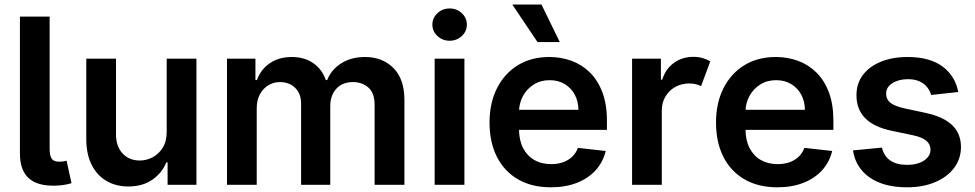

<svg xmlns="http://www.w3.org/2000/svg" viewBox="-20 -799 4214 830"><path d="M66.1 -727.3H194.6V-156.2Q194.6 -125.7 203.8 -112.6Q213.1 -99.4 236.5 -100.1Q249.3 -100.5 255.9 -101.7Q262.4 -103 267.8 -104.4L289.1 -7.1Q277.7 -3.6 260.8 -0.4Q244 2.8 219.5 3.6Q141.3 5.7 103.7 -29.1Q66.1 -63.9 66.1 -135.3Z M700.6 -229.4V-545.5H829.2V0H704.5V-96.9H698.9Q680.4 -51.1 638.3 -22Q596.2 7.1 534.8 7.1Q481.2 7.1 440.2 -16.9Q399.1 -40.8 376.1 -86.8Q353 -132.8 353 -198.2V-545.5H481.5V-218Q481.5 -166.2 509.9 -135.7Q538.4 -105.1 584.5 -105.1Q612.9 -105.1 639.6 -119Q666.2 -132.8 683.4 -160.3Q700.6 -187.9 700.6 -229.4Z M961.3 0V-545.5H1084.2V-452.8H1090.6Q1107.6 -499.6 1147 -526.1Q1186.4 -552.6 1241.1 -552.6Q1296.5 -552.6 1334.7 -525.7Q1372.9 -498.9 1388.5 -452.8H1394.2Q1412.3 -498.2 1455.4 -525.4Q1498.6 -552.6 1557.9 -552.6Q1633.2 -552.6 1680.8 -505Q1728.3 -457.4 1728.3 -366.1V0H1599.4V-346.2Q1599.4 -397 1572.4 -420.6Q1545.5 -444.2 1506.4 -444.2Q1459.9 -444.2 1433.8 -415.3Q1407.7 -386.4 1407.7 -340.2V0H1281.6V-351.6Q1281.6 -393.8 1256.2 -419Q1230.8 -444.2 1190 -444.2Q1162.3 -444.2 1139.6 -430.2Q1116.8 -416.2 1103.3 -390.8Q1089.8 -365.4 1089.8 -331.7V0Z M1859 0V-545.5H1987.6V0ZM1923.7 -622.9Q1893.1 -622.9 1871.1 -643.3Q1849.1 -663.7 1849.1 -692.5Q1849.1 -721.6 1871.1 -742Q1893.1 -762.4 1923.7 -762.4Q1954.5 -762.4 1976.4 -742Q1998.2 -721.6 1998.2 -692.5Q1998.2 -663.7 1976.4 -643.3Q1954.5 -622.9 1923.7 -622.9Z M2361.2 10.7Q2279.1 10.7 2219.6 -23.6Q2160.2 -57.9 2128.2 -120.9Q2096.2 -183.9 2096.2 -269.5Q2096.2 -353.7 2128.4 -417.4Q2160.5 -481.2 2218.4 -516.9Q2276.3 -552.6 2354.4 -552.6Q2404.8 -552.6 2449.8 -536.4Q2494.7 -520.2 2529.3 -486.5Q2563.9 -452.8 2583.8 -400.7Q2603.7 -348.7 2603.7 -277V-237.6H2156.6V-324.2H2480.5Q2480.1 -361.2 2464.5 -390.1Q2448.9 -419 2421 -435.7Q2393.1 -452.4 2356.2 -452.4Q2316.8 -452.4 2286.9 -433.4Q2257.1 -414.4 2240.6 -383.7Q2224.1 -353 2223.7 -316.4V-240.8Q2223.7 -193.2 2241.1 -159.3Q2258.5 -125.4 2289.8 -107.4Q2321 -89.5 2362.9 -89.5Q2391 -89.5 2413.7 -97.5Q2436.4 -105.5 2453.1 -121.1Q2469.8 -136.7 2478.3 -159.8L2598.4 -146.3Q2587 -98.7 2555.2 -63.4Q2523.4 -28.1 2474.1 -8.7Q2424.7 10.7 2361.2 10.7ZM2303.6 -617.2 2194.6 -779.5H2320.7L2399.9 -617.2Z M2712.4 0V-545.5H2837V-454.5H2842.7Q2857.6 -501.8 2893.8 -527.5Q2930 -553.3 2977.3 -553.3Q2999.3 -553.3 3017.8 -547.9Q3036.2 -542.6 3050.4 -533.4L3010.7 -426.8Q3000.4 -431.8 2987.9 -435Q2975.5 -438.2 2959.9 -438.2Q2926.5 -438.2 2899.5 -423.3Q2872.5 -408.4 2856.7 -381.9Q2840.9 -355.5 2840.9 -320.7V0Z M3340.2 10.7Q3258.2 10.7 3198.7 -23.6Q3139.2 -57.9 3107.2 -120.9Q3075.3 -183.9 3075.3 -269.5Q3075.3 -353.7 3107.4 -417.4Q3139.6 -481.2 3197.4 -516.9Q3255.3 -552.6 3333.5 -552.6Q3383.9 -552.6 3428.8 -536.4Q3473.7 -520.2 3508.3 -486.5Q3543 -452.8 3562.9 -400.7Q3582.7 -348.7 3582.7 -277V-237.6H3135.7V-324.2H3459.5Q3459.2 -361.2 3443.5 -390.1Q3427.9 -419 3400 -435.7Q3372.2 -452.4 3335.2 -452.4Q3295.8 -452.4 3266 -433.4Q3236.2 -414.4 3219.6 -383.7Q3203.1 -353 3202.8 -316.4V-240.8Q3202.8 -193.2 3220.2 -159.3Q3237.6 -125.4 3268.8 -107.4Q3300.1 -89.5 3342 -89.5Q3370 -89.5 3392.8 -97.5Q3415.5 -105.5 3432.2 -121.1Q3448.9 -136.7 3457.4 -159.8L3577.4 -146.3Q3566.1 -98.7 3534.3 -63.4Q3502.5 -28.1 3453.1 -8.7Q3403.8 10.7 3340.2 10.7Z M4122.5 -401.3 4005.3 -388.5Q4000.4 -406.2 3988.1 -421.9Q3975.9 -437.5 3955.3 -447.1Q3934.7 -456.7 3904.8 -456.7Q3864.7 -456.7 3837.5 -439.3Q3810.4 -421.9 3810.7 -394.2Q3810.4 -370.4 3828.3 -355.5Q3846.2 -340.6 3887.8 -331L3980.8 -311.1Q4058.2 -294.4 4096.1 -258.2Q4133.9 -221.9 4134.2 -163.4Q4133.9 -111.9 4104.2 -72.6Q4074.6 -33.4 4022 -11.4Q3969.5 10.7 3901.3 10.7Q3801.1 10.7 3740.1 -31.4Q3679 -73.5 3667.3 -148.8L3792.6 -160.9Q3801.1 -123.9 3828.8 -105.1Q3856.5 -86.3 3900.9 -86.3Q3946.7 -86.3 3974.6 -105.1Q4002.5 -123.9 4002.5 -151.6Q4002.5 -175.1 3984.6 -190.3Q3966.6 -205.6 3929 -213.8L3835.9 -233.3Q3757.5 -249.6 3719.8 -288.5Q3682.2 -327.4 3682.5 -387.1Q3682.2 -437.5 3710 -474.6Q3737.9 -511.7 3787.8 -532.1Q3837.7 -552.6 3903.1 -552.6Q3998.9 -552.6 4054.2 -511.7Q4109.4 -470.9 4122.5 -401.3Z"/></svg>

Font: InterMG SemiBold
Style: Regular
Weight: 600
Designer: Rasmus Andersson
Foundry: rsms
Version: Version 3.019;December 26, 2023;FontCreator 15.0.0.2955 64-b